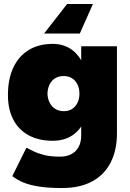

<svg xmlns="http://www.w3.org/2000/svg" viewBox="-20 -733 654 967"><path d="M292 214Q227 214 179.5 207Q132 200 99 186.5Q66 173 42 154L113 11Q129 19 150.5 29.5Q172 40 204 48Q236 56 283 56Q314 56 338 44Q362 32 375.5 8Q389 -16 389 -52V-500H569V-60Q569 23 537.5 85Q506 147 444.5 180.5Q383 214 292 214ZM246 -24Q175 -24 124.5 -51.5Q74 -79 47 -130.5Q20 -182 20 -254Q20 -335 47 -392.5Q74 -450 124.5 -481Q175 -512 246 -512Q303 -512 344 -481Q385 -450 406.5 -391.5Q428 -333 428 -250Q428 -179 406.5 -128.5Q385 -78 344 -51Q303 -24 246 -24ZM301 -173Q326 -173 343.5 -184.5Q361 -196 370.5 -216Q380 -236 380 -261Q380 -288 370 -308Q360 -328 342.5 -339Q325 -350 300 -350Q276 -350 258 -339Q240 -328 230 -308Q220 -288 219 -261Q220 -236 230 -216Q240 -196 258.5 -184.5Q277 -173 301 -173ZM448 -713 382 -564H202L318 -713Z"/></svg>

Font: Figtree Light Black
Style: Regular
Weight: 900
Version: Version 2.000